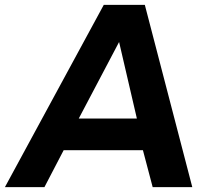

<svg xmlns="http://www.w3.org/2000/svg" viewBox="-72 -770 866 790"><path d="M516.1 -151.9H189.9L110.8 0H-51.8L355 -750H523.9L719.2 0H556.2ZM491.2 -282.2 418 -597.2 252 -282.2Z"/></svg>

Font: Oakes Grotesk
Style: Bold Italic
Weight: 700
Designer: Samuel Oakes
Foundry: Samuel Oakes
Version: Version 1.0 | wf-rip DC20170320